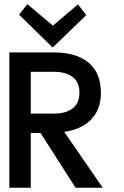

<svg xmlns="http://www.w3.org/2000/svg" viewBox="-20 -884 586 904"><path d="M463.9 0H335.9L170.9 -257.8H125V0H23.9V-637.2H233.9Q338.9 -637.2 397 -589.1Q455.1 -541 455.1 -446.8Q455.1 -404.8 442.1 -372.8Q429.2 -340.8 405.5 -317.9Q381.8 -294.9 350.3 -281.5Q318.8 -268.1 282.2 -263.2ZM354 -448.2Q354 -497.1 322 -521.5Q290 -545.9 233.9 -545.9H125V-349.1H233.9Q290 -349.1 322 -373.5Q354 -397.9 354 -448.2ZM228 -660.2 69.8 -814.9 108.9 -864.3 229 -763.2 347.2 -863.3 386.2 -813Z"/></svg>

Font: Anonymous Pro
Style: Bold
Weight: 700
Monospace: yes
Designer: Mark Simonson
Version: Version 1.003